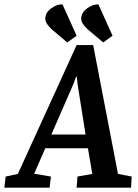

<svg xmlns="http://www.w3.org/2000/svg" viewBox="-68 -862 634 882"><path d="M241 -667 170 -727Q151 -745 144 -759.5Q137 -774 142 -790Q145 -803 156.5 -814.5Q168 -826 184 -834Q200 -842 219 -842L284 -698ZM406 -667 335 -727Q316 -745 309 -759.5Q302 -774 307 -790Q310 -803 321.5 -814.5Q333 -826 349.5 -834Q366 -842 384 -842L449 -698ZM-48 0 -42 -51 14 -63 284 -655H360L474 -63L537 -51L534 0H284L288 -51L356 -63L336 -181H140L89 -64L166 -51L160 0ZM168 -244H325L288 -478L285 -509H281L270 -478Z"/></svg>

Font: Faustina Light SemiBold
Style: Italic
Weight: 600
Italic angle: -8°
Version: Version 1.200